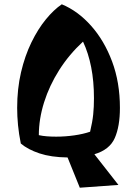

<svg xmlns="http://www.w3.org/2000/svg" viewBox="-20 -710 629 895"><path d="M352 165 295 24Q218 23 164 5Q110 -13 77 -41Q68 -85 64 -126.5Q60 -168 60 -207Q60 -296 78 -373Q96 -450 126.5 -512.5Q157 -575 194 -620Q231 -665 268 -690Q343 -659 404.5 -590Q466 -521 502.5 -423.5Q539 -326 539 -207Q539 -121 515 -66.5Q491 -12 420 9L532 152ZM242 -73Q284 -73 326 -79Q368 -85 400 -96Q411 -142 414.5 -177Q418 -212 418 -252Q418 -331 405 -397Q392 -463 367 -516Q302 -456 256 -383.5Q210 -311 185.5 -233Q161 -155 161 -80Q179 -76 199.5 -74.5Q220 -73 242 -73Z"/></svg>

Font: Joti One
Style: Regular
Weight: 400
Designer: Eduardo Rodriguez Tunni
Foundry: Eduardo Rodriguez Tunni
Version: Version 1.002; ttfautohint (v1.8.4.7-5d5b);gftools[0.9.24]